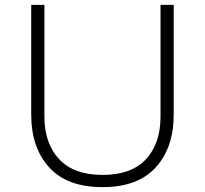

<svg xmlns="http://www.w3.org/2000/svg" viewBox="-20 -750 840 787"><path d="M108 -280V-730H162V-273Q162 -162 222.5 -97.5Q283 -33 400 -33Q518 -33 578 -97Q638 -161 638 -273V-730H692V-280Q692 -145 618.5 -64Q545 17 400 17Q255 17 181.5 -64Q108 -145 108 -280Z"/></svg>

Font: Sora-SIA ExtraLight
Style: Regular
Weight: 200
Designer: Jonathan Barnbrook, Julián Moncada
Foundry: Barnbrook Fonts
Version: Version 2.000